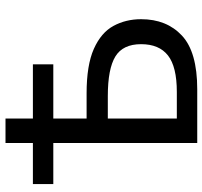

<svg xmlns="http://www.w3.org/2000/svg" viewBox="-40 -714 754 715"><g transform="rotate(-90 337.5 -357.0)"><path d="M162 0V-536H9V-612H162V-714H253V-612H455V-536H253V-412H347Q452 -412 512.5 -385Q573 -358 598 -312Q623 -266 623 -209Q623 -114 562 -57Q501 0 362 0ZM253 -76H352Q446 -76 488 -109Q530 -142 530 -209Q530 -277 484 -305Q438 -333 337 -333H253Z"/></g></svg>

Font: Noto Sans
Style: Regular
Weight: 400
Designer: Monotype Design Team
Foundry: Monotype Imaging Inc.
Version: Version 1.902